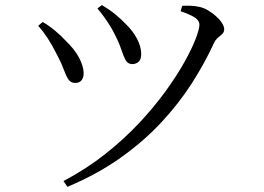

<svg xmlns="http://www.w3.org/2000/svg" viewBox="-20 -706 1040 755"><path d="M363.1 -672.7 380.6 -686.1Q409.2 -669.2 432.1 -650.7Q454.9 -632.2 476 -610.1Q502.3 -584.5 518.8 -553.7Q535.3 -522.9 535.3 -492.4Q535.3 -472.9 525.2 -463.4Q515.1 -453.9 500 -453.9Q483 -453.9 474.3 -469.2Q465.7 -484.6 457.1 -510.9Q448.5 -537.3 432.3 -568.6Q423.7 -586.8 412.8 -604.2Q401.9 -621.6 389.6 -638.9Q377.2 -656.1 363.1 -672.7ZM245.2 28.7 229.6 5.9Q318.9 -41.2 393.2 -99.8Q467.5 -158.5 526.8 -221.9Q586.2 -285.3 630.9 -347Q675.6 -408.6 705.3 -462Q735 -515.3 749.6 -553.7Q764.2 -592.2 764.2 -608.9Q764.2 -624 748.1 -635.6Q732.1 -647.3 690 -661.9L696.8 -683.2Q710.2 -683.9 728.2 -683.4Q746.1 -683 763.4 -679Q780.1 -675.9 797.2 -665.8Q814.2 -655.8 828.8 -642.8Q843.5 -629.9 852.5 -616.1Q861.6 -602.3 861.6 -591.5Q861.6 -579.7 854.3 -572.7Q846.9 -565.7 837.1 -557.8Q827.2 -549.9 820 -533.9Q784.7 -457.1 734.2 -378.2Q683.7 -299.3 614.1 -224.5Q544.5 -149.7 453.3 -85.1Q362.1 -20.5 245.2 28.7ZM130.3 -604.6 147.9 -619.6Q173.1 -605.2 197.6 -584.4Q222 -563.7 238.4 -545.8Q273.7 -511.8 290.9 -479.2Q308.1 -446.5 308.9 -419.8Q309.7 -403.2 301.5 -391.5Q293.3 -379.8 275.8 -379.8Q257.6 -379.8 248.3 -394.7Q238.9 -409.5 229.3 -436Q219.7 -462.5 200.5 -497.7Q185.1 -528.6 167.5 -555.5Q149.9 -582.4 130.3 -604.6Z"/></svg>

Font: Noto Serif SC
Style: Regular
Weight: 200
Designer: Ryoko NISHIZUKA 西塚涼子 (kana & ideographs); Frank Grießhammer (Latin, Greek & Cyrillic); Wenlong ZHANG 张文龙 (bopomofo); San
Foundry: Adobe
Version: Version 2.001;hotconv 1.1.0;makeotfexe 2.6.0